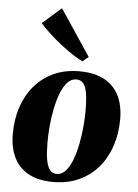

<svg xmlns="http://www.w3.org/2000/svg" viewBox="-58 -883 677 941"><g transform="rotate(5 281.0 -412.0)"><path d="M321 -537.5Q395.5 -537.5 443.8 -511.2Q492 -485 516 -436.5Q540 -388 540 -320Q540 -251.5 520.2 -191Q500.5 -130.5 462 -84.5Q423.5 -38.5 367.2 -12.2Q311 14 238.5 14Q165.5 14 117.5 -12.5Q69.5 -39 45.8 -87.5Q22 -136 22 -202Q21.5 -272.5 41.2 -333.2Q61 -394 99.5 -440Q138 -486 193.8 -511.8Q249.5 -537.5 321 -537.5ZM309.5 -496.5Q284 -496.5 265 -475.5Q246 -454.5 232.5 -419Q219 -383.5 210.5 -340.8Q202 -298 198.2 -254Q194.5 -210 195 -172Q195 -127 200.2 -94.5Q205.5 -62 218.2 -44.2Q231 -26.5 253 -26.5Q278 -26.5 297.2 -48Q316.5 -69.5 329.8 -105Q343 -140.5 351.5 -183.8Q360 -227 363.8 -271.2Q367.5 -315.5 367.5 -353.5Q367 -402 361.8 -433.5Q356.5 -465 344 -480.8Q331.5 -496.5 309.5 -496.5ZM331 -587.5Q310 -597 281.2 -615.8Q252.5 -634.5 221.5 -658.8Q190.5 -683 162.8 -708.8Q135 -734.5 116 -756.5L208.5 -838L359.5 -611.5Z"/></g></svg>

Font: Merriweather 96pt Black
Style: Italic
Weight: 900
Italic angle: -7.8°
Version: Version 2.101